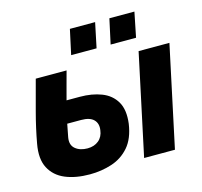

<svg xmlns="http://www.w3.org/2000/svg" viewBox="-105 -838 1013 963"><g transform="rotate(-15 401.0 -356.5)"><path d="M247 9Q173 9 119.5 -13.5Q66 -36 41 -84Q16 -132 30 -208Q44 -286 65.5 -366.5Q87 -447 108 -525H268Q258 -489 248.5 -453Q239 -417 229 -380H298Q361 -380 410 -361Q459 -342 484 -299.5Q509 -257 500 -186Q489 -111 452 -68.5Q415 -26 361 -8.5Q307 9 247 9ZM642 -525H802L690 0H530ZM189 -199Q182 -160 206 -140Q230 -120 269 -120Q304 -120 327 -139Q350 -158 354 -192Q359 -226 339 -246Q319 -266 274 -266H202Q195 -231 189 -199ZM310 -593 338 -722H469L442 -593ZM515 -593 543 -722H673L647 -593Z"/></g></svg>

Font: Raleway ExtraBold
Style: Italic
Weight: 800
Italic angle: -12°
Designer: Matt McInerney, Pablo Impallari, Rodrigo Fuenzalida
Foundry: Matt McInerney, Pablo Impallari, Rodrigo Fuenzalida
Version: Version 4.026